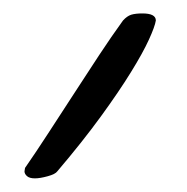

<svg xmlns="http://www.w3.org/2000/svg" viewBox="-20 -409 276 283"><path d="M16.1 -156.5Q16.1 -157.3 16.5 -159Q16.9 -160.8 16.9 -161.5Q33 -184.7 51.3 -212.9Q69.7 -241 88.7 -270.4Q107.8 -299.7 126.1 -327.7Q144.5 -355.6 161.3 -378.8Q167.2 -385.3 173.4 -387.3Q179.7 -389.2 189.9 -389.2Q209.7 -389.2 209.7 -378.8Q208.3 -369.9 199.5 -350.6Q190.7 -331.3 173.1 -302.8Q155.5 -274.2 128.7 -237.4Q101.9 -200.5 64.5 -156.5Q61.6 -152.3 50.2 -149.2Q38.9 -146.1 31.5 -146.1Q23.5 -146.1 19.8 -149.4Q16.1 -152.7 16.1 -156.5Z"/></svg>

Font: La Belle Aurore
Style: Regular
Weight: 400
Version: Version 1.001 2001